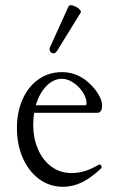

<svg xmlns="http://www.w3.org/2000/svg" viewBox="-20 -699 443 730"><path d="M44.4 -212.4Q44.4 -273.9 66.2 -322.3Q87.9 -370.6 127 -397.7Q166 -424.8 215.8 -424.8Q280.3 -424.8 329.1 -373Q347.2 -354 357.7 -334Q368.2 -314 368.2 -298.8Q368.2 -270 349.6 -270H109.9Q106.4 -250 106.4 -226.1Q106.4 -172.4 125 -130.4Q143.6 -88.4 176.5 -64.7Q209.5 -41 251.5 -41Q277.8 -41 302.5 -48.6Q327.1 -56.2 356.4 -73.2Q359.4 -75.2 363 -71.5Q366.7 -67.9 366.7 -63.5Q366.7 -61 364.7 -59.1Q326.2 -22.5 291.3 -5.6Q256.3 11.2 219.7 11.2Q169.4 11.2 129.6 -17.6Q89.8 -46.4 67.1 -97.4Q44.4 -148.4 44.4 -212.4ZM305.2 -298.8Q309.1 -298.8 309.1 -306.2Q309.1 -326.7 294.7 -348.6Q280.3 -370.6 258.5 -385Q236.8 -399.4 215.8 -399.4Q183.1 -399.4 156.2 -371.8Q129.4 -344.2 116.2 -298.8ZM182.6 -496.1Q177.2 -496.1 172.9 -500.7Q168.5 -505.4 168.5 -511.7Q168.5 -516.1 170.4 -520L240.7 -674.8Q243.2 -679.2 249.5 -679.2Q256.8 -679.2 267.1 -674.1Q277.3 -668.9 283.4 -662.4Q289.6 -655.8 286.6 -650.9L197.3 -505.9Q190.9 -496.1 182.6 -496.1Z"/></svg>

Font: JuniusX Light
Style: Regular
Weight: 300
Designer: Peter S. Baker
Foundry: Briery Creek Software
Version: Version 1.008